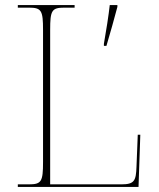

<svg xmlns="http://www.w3.org/2000/svg" viewBox="-20 -734 623 754"><path d="M388 -562V-554H398C412 -601 430 -665 441 -707V-714H411C407 -677 397 -612 388 -562ZM50 0H524L531 -205H521L516 -79C514 -24 508 -10 456 -10H177V-616C177 -693 183 -704 233 -704H273V-714H50V-704H93C143 -704 149 -693 149 -616V-98C149 -21 143 -10 93 -10H50Z"/></svg>

Font: Noto Serif Display Thin
Style: Regular
Weight: 100
Designer: Monotype Design Team
Foundry: Monotype Imaging Inc.
Version: Version 2.009